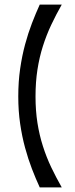

<svg xmlns="http://www.w3.org/2000/svg" viewBox="-20 -747 324 826"><path d="M150.9 59.1Q133.8 22 117.4 -20.5Q101.1 -63 87.9 -111.3Q74.7 -159.7 66.7 -214.6Q58.6 -269.5 58.6 -332Q58.6 -395.5 66.7 -451.2Q74.7 -506.8 87.9 -555.7Q101.1 -604.5 117.4 -647Q133.8 -689.5 150.9 -727.1H245.6Q221.2 -684.1 200.4 -640.1Q179.7 -596.2 164.6 -548.6Q149.4 -501 141.1 -447.5Q132.8 -394 132.8 -332Q132.8 -271 141.1 -218.3Q149.4 -165.5 164.6 -118.2Q179.7 -70.8 200.4 -27.3Q221.2 16.1 245.6 59.1Z"/></svg>

Font: Crushed
Style: Regular
Weight: 400
Width: 3
Designer: Astigmatic (AOETI)
Foundry: Astigmatic (AOETI)
Version: Version 001.001